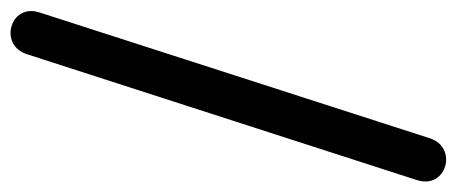

<svg xmlns="http://www.w3.org/2000/svg" viewBox="-277 -523 852 358"><g transform="rotate(-90 149.0 -344.0)"><path d="M305 -697C322 -751 244 -773 227 -720L-8 8C-25 63 53 84 70 32Z"/></g></svg>

Font: Nunito SemiBold
Style: Regular
Weight: 600
Designer: Vernon Adams
Foundry: Vernon Adams
Version: Version 3.602